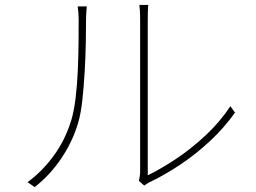

<svg xmlns="http://www.w3.org/2000/svg" viewBox="-20 -756 1040 781"><path d="M545 -20Q547 -29 548.5 -39Q550 -49 550 -59Q550 -67 550 -102Q550 -137 550 -189.5Q550 -242 550 -303Q550 -364 550 -425.5Q550 -487 550 -539.5Q550 -592 550 -628Q550 -664 550 -674Q550 -697 549 -711.5Q548 -726 547 -736H583Q582 -726 581.5 -711.5Q581 -697 581 -674Q581 -664 581 -625.5Q581 -587 581 -530Q581 -473 581 -407Q581 -341 581 -277Q581 -213 581 -160Q581 -107 581 -75Q581 -43 581 -43Q633 -68 695 -109Q757 -150 816 -205Q875 -260 917 -324L936 -298Q891 -235 834 -182Q777 -129 715 -87.5Q653 -46 593 -17Q584 -13 577.5 -8.5Q571 -4 567 -1ZM92 -15Q152 -59 198.5 -122.5Q245 -186 270 -267Q281 -304 287.5 -357.5Q294 -411 296.5 -470Q299 -529 299.5 -583.5Q300 -638 300 -677Q300 -691 299 -704Q298 -717 296 -730H333Q332 -721 331.5 -712Q331 -703 330.5 -694.5Q330 -686 330 -677Q330 -638 329 -582.5Q328 -527 324.5 -465.5Q321 -404 315 -349Q309 -294 298 -257Q276 -181 229.5 -112Q183 -43 121 5Z"/></svg>

Font: Noto Sans KR Thin
Style: Regular
Weight: 100
Designer: Ryoko NISHIZUKA 西塚涼子 (kana, bopomofo & ideographs); Paul D. Hunt (Latin, Greek & Cyrillic); Sandoll Communications 산돌커뮤니
Foundry: Adobe
Version: Version 2.004-H2;hotconv 1.0.118;makeotfexe 2.5.65603